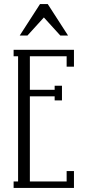

<svg xmlns="http://www.w3.org/2000/svg" viewBox="-20 -925 426 945"><path d="M344 -680V-597H308V-648H127V-483H249V-503H285V-431H249V-451H127V-32H308V-83H344V0H47V-32H69V-648H47V-680ZM77 -750 177 -905H215L315 -750H277L177 -860H215L115 -750Z"/></svg>

Font: Margherita Variable
Style: Regular
Weight: 400
Designer: James Puckett
Foundry: Dunwich Type Founders
Version: Version 1.008